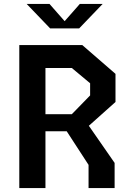

<svg xmlns="http://www.w3.org/2000/svg" viewBox="-20 -960 660 980"><path d="M78.5 0H212V-290H320.5L432 -118.5V0H565V-128.5L433.5 -318L569.5 -439.5V-583L400 -730H78.5ZM116 -940H232.5L310 -852L387.5 -940H504L384 -815H236ZM212 -377V-613H346.5L440 -535V-473L346.5 -377Z"/></svg>

Font: Monaspace Krypton SemiBold
Style: Regular
Weight: 600
Designer: Riley Cran & the Lettermatic Team
Foundry: Lettermatic
Version: Version 1.200 (Monaspace Krypton)